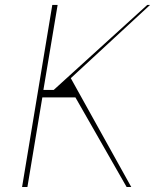

<svg xmlns="http://www.w3.org/2000/svg" viewBox="-20 -747 620 767"><path d="M485.8 0 281.2 -358H149.1L89.5 0H68.2L188.9 -727.3H210.2L153.4 -387.8H194.6L568.2 -727.3H579.5L262.8 -434.7L504.3 0Z"/></svg>

Font: Inter UI Thin
Style: Italic
Weight: 100
Italic angle: -9.39999°
Designer: Rasmus Andersson
Foundry: rsms
Version: 3.2;8d6f07862